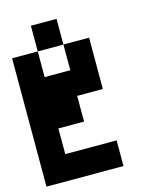

<svg xmlns="http://www.w3.org/2000/svg" viewBox="-113 -701 726 903"><g transform="rotate(-15 250.0 -250.0)"><path d="M250 -625V-500H125V-625ZM125 -500V-375H250V-500H375V-250H250V-125H125V0H375V125H0V-500Z"/></g></svg>

Font: Bytesized
Style: Regular
Weight: 400
Monospace: yes
Designer: baltdev
Version: Version 1.000